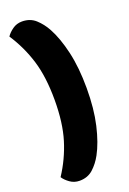

<svg xmlns="http://www.w3.org/2000/svg" viewBox="-154 -722 613 911"><g transform="rotate(-20 152.5 -266.0)"><path d="M83 136Q56 136 35 121Q14 106 3 89Q51 16 76.5 -67Q102 -150 102 -266Q102 -382 76.5 -465Q51 -548 3 -621Q14 -638 35 -653Q56 -668 83 -668Q124 -668 151.5 -643Q179 -618 198 -583Q227 -530 245.5 -450Q264 -370 264 -266Q264 -162 245.5 -82Q227 -2 198 51Q179 86 151.5 111Q124 136 83 136Z"/></g></svg>

Font: Baloo Bhaijaan 2 ExtraBold
Style: Regular
Weight: 800
Designer: Sanskriti Dholi, Noopur Datye and Ek Type
Foundry: Ek Type
Version: Version 1.701